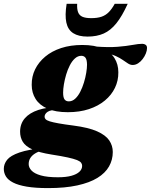

<svg xmlns="http://www.w3.org/2000/svg" viewBox="-110 -710 774 984"><path d="M570 -377Q558 -377 546.2 -384.5Q534.5 -392 519.5 -402.5Q504.5 -413 484.5 -422.2Q464.5 -431.5 437.2 -435.8Q410 -440 372.5 -434.5L379.5 -471.5Q446.5 -466.5 492.8 -470.2Q539 -474 569.8 -479.8Q600.5 -485.5 619 -485.5Q629 -485.5 636.2 -480.5Q643.5 -475.5 643.5 -464Q643.5 -451 637.5 -436Q631.5 -421 621.2 -407.5Q611 -394 597.8 -385.5Q584.5 -377 570 -377ZM242.5 -190.5Q260.5 -190.5 275.2 -204Q290 -217.5 301.2 -239.5Q312.5 -261.5 320.2 -287Q328 -312.5 332 -337Q336 -361.5 336 -379Q335.5 -404.5 328 -414.2Q320.5 -424 306.5 -424Q289 -424 274 -410.5Q259 -397 247.8 -375Q236.5 -353 229 -327.5Q221.5 -302 217.5 -277.8Q213.5 -253.5 213.5 -235.5Q213.5 -210 221 -200.2Q228.5 -190.5 242.5 -190.5ZM311.5 -479.5Q375 -479.5 416 -461.5Q457 -443.5 476.8 -412Q496.5 -380.5 496.5 -339.5Q497 -297 479.2 -260Q461.5 -223 427.5 -194.8Q393.5 -166.5 345.8 -150.8Q298 -135 237.5 -135Q174.5 -135 133.5 -153Q92.5 -171 72.5 -202.8Q52.5 -234.5 52.5 -275Q52 -318 70 -354.8Q88 -391.5 121.8 -419.8Q155.5 -448 203.5 -463.8Q251.5 -479.5 311.5 -479.5ZM137 254Q71 254 27 246.5Q-17 239 -43 225.5Q-69 212 -79.8 194Q-90.5 176 -90.5 155.5Q-90.5 130.5 -73.5 109Q-56.5 87.5 -10.2 71.5Q36 55.5 124 47L160 47.5L156 53.5Q126 56 103.8 62.2Q81.5 68.5 66.8 78.5Q52 88.5 44.5 101.5Q37 114.5 37 131Q37 148.5 51.5 164Q66 179.5 99 189Q132 198.5 187 198.5Q228 198.5 255.5 191Q283 183.5 297 170.2Q311 157 311 140Q311 131 305.5 123.8Q300 116.5 283.8 110Q267.5 103.5 236.5 96.8Q205.5 90 154 82Q91 72 55.8 55.8Q20.5 39.5 6.8 16.8Q-7 -6 -7 -35Q-7 -75.5 17 -103.5Q41 -131.5 86.5 -146.5Q132 -161.5 195.5 -161.5L193 -147Q150.5 -148 134.5 -137.2Q118.5 -126.5 118.5 -111.5Q118.5 -104.5 124 -98.8Q129.5 -93 145.2 -88Q161 -83 190.2 -77.8Q219.5 -72.5 266.5 -66.5Q343.5 -56.5 387.5 -37Q431.5 -17.5 449.8 9.5Q468 36.5 468 69Q468 109 448.8 143Q429.5 177 389.2 201.8Q349 226.5 286.2 240.2Q223.5 254 137 254ZM357.5 -617Q388.5 -617 410 -624.2Q431.5 -631.5 447.5 -647.8Q463.5 -664 478 -690.5H544.5Q516 -627.5 486.5 -590.8Q457 -554 421.5 -538.2Q386 -522.5 339 -522.5Q292.5 -522.5 265.2 -540Q238 -557.5 230 -594.5Q222 -631.5 231.5 -690.5H285.5Q284 -664.5 290 -648Q296 -631.5 312.2 -624.2Q328.5 -617 357.5 -617Z"/></svg>

Font: Newsreader ExtraBold
Style: Italic
Weight: 800
Italic angle: -17°
Designer: Hugues Gentile
Foundry: Production Type
Version: Version 1.003